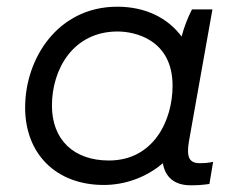

<svg xmlns="http://www.w3.org/2000/svg" viewBox="-20 -548 711 573"><path d="M549 5C569 5 585 4 605 1L616 -65C603 -62 590 -61 576 -61C544 -61 536 -80 544 -127L614 -520H553C540 -495 529 -466 522 -439C481 -494 415 -528 330 -528C153 -528 55 -374 55 -227C55 -90 146 4 290 4C352 4 416 -18 466 -61C473 -19 501 5 549 5ZM331 -454C381 -454 495 -431 495 -292C495 -188 438 -69 305 -69C200 -69 135 -131 135 -233C135 -341 198 -454 331 -454Z"/></svg>

Font: Fixel Display
Style: Italic
Weight: 400
Italic angle: -10°
Designer: AlfaBravo + MacPaw
Foundry: Kyrylo Tkachov, Marchela Mozhyna, Serhii Makarenko, Maria Weinstein, Zakhar Kryvoshyya
Version: Version 1.210;Glyphs 3.2 (3217)